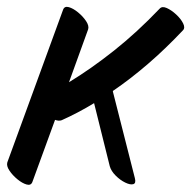

<svg xmlns="http://www.w3.org/2000/svg" viewBox="-51 -494 548 551"><path d="M273 -231 336 17Q340 32 331.5 34.5Q323 37 308.5 30Q294 23 281 10Q268 -3 264 -17L219 -198Q173 -170 126 -149Q118 -146 107 -150L42 28Q38 39 25.5 35.5Q13 32 -1 20.5Q-15 9 -24 -4.5Q-33 -18 -30 -28L130 -466Q134 -477 146.5 -473.5Q159 -470 173 -458.5Q187 -447 196 -433.5Q205 -420 202 -410L147 -258Q211 -297 276.5 -349Q342 -401 407 -469Q414 -477 427.5 -471Q441 -465 454.5 -452.5Q468 -440 474.5 -427Q481 -414 474 -407Q424 -354 373.5 -310.5Q323 -267 273 -233Z"/></svg>

Font: Story Script
Style: Regular
Weight: 400
Designer: Lana Roulhac, Ben Buysse
Version: Version 1.000; ttfautohint (v1.8.4.7-5d5b)